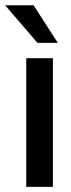

<svg xmlns="http://www.w3.org/2000/svg" viewBox="-52 -726 274 746"><path d="M-32 -705.5H78.5L172.5 -559.5H93.5ZM50 -500H153.5V0H50Z"/></svg>

Font: Overused Grotesk Medium
Style: Regular
Weight: 525
Version: Version 0.004